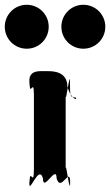

<svg xmlns="http://www.w3.org/2000/svg" viewBox="-82 -811 461 804"><path d="M30 -791C81 -791 122 -750 122 -699C122 -648 81 -607 30 -607C-21 -607 -62 -648 -62 -699C-62 -750 -21 -791 30 -791ZM267 -791C318 -791 359 -750 359 -699C359 -648 318 -607 267 -607C216 -607 175 -648 175 -699C175 -750 216 -791 267 -791ZM120 -513C80 -513 40 -520 40 -467C40 -405 42 -530 42 -468C42 -395 60 -492 60 -412V-102C60 -22 42 -117 42 -45C42 17 40 -108 40 -46C40 8 80 -126 98 -64C98 -2 155 -126 155 -64C173 -2 212 -119 212 -46C212 16 211 -107 211 -45C211 10 193 -146 193 -102V-412C193 -368 211 -522 211 -468C211 -406 212 -403 234 -403C246 -393 218 -387 200 -449C200 -511 141 -513 120 -513Z"/></svg>

Font: Hussar Przerywany
Style: Regular
Weight: 400
Foundry: Cannot Into Space Fonts
Version: Version 0.982